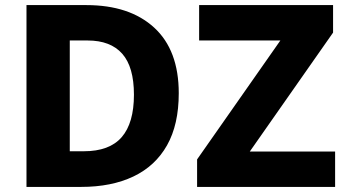

<svg xmlns="http://www.w3.org/2000/svg" viewBox="-20 -734 1361 754"><path d="M682 -368Q682 -245 636 -163.5Q590 -82 504 -41Q418 0 299 0H84V-714H319Q489 -714 585.5 -625.5Q682 -537 682 -368ZM506 -362Q506 -471 460 -523Q414 -575 324 -575H254V-140H309Q410 -140 458 -195.5Q506 -251 506 -362ZM1296 0H754V-108L1081 -575H762V-714H1288V-606L961 -139H1296Z"/></svg>

Font: Noto Sans ExtraBold
Style: Regular
Weight: 800
Designer: Monotype Design Team
Foundry: Monotype Imaging Inc.
Version: Version 2.007